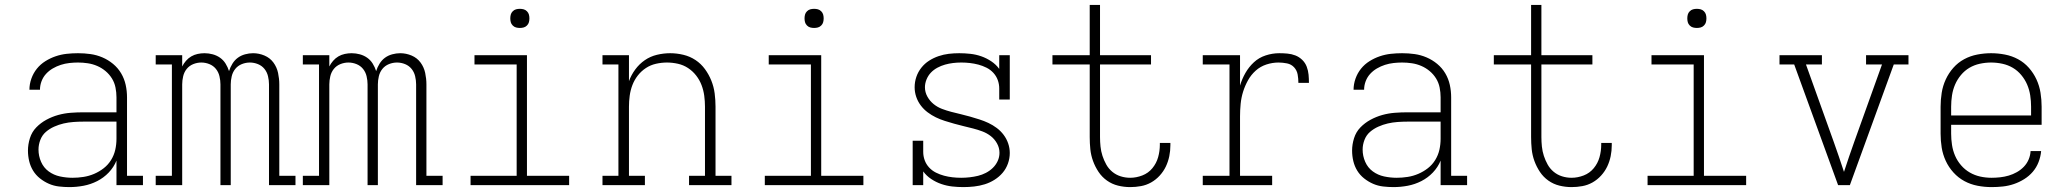

<svg xmlns="http://www.w3.org/2000/svg" viewBox="-20 -755 8440 783"><path d="M263 8Q242 8 220.5 5.5Q199 3 179.5 -5.5Q160 -14 143 -27.5Q126 -41 115 -59Q104 -77 99 -98Q94 -119 94 -141Q94 -166 102 -191.5Q110 -217 128 -235.5Q146 -254 169 -266.5Q192 -279 217 -286Q242 -293 268 -295Q294 -297 320 -297H455V-358Q455 -378 451 -398Q447 -418 436.5 -435Q426 -452 410.5 -465Q395 -478 376.5 -486Q358 -494 338 -497Q318 -500 298 -500Q281 -500 263 -498Q245 -496 228 -490.5Q211 -485 195.5 -476Q180 -467 168 -454Q156 -441 149.5 -424Q143 -407 143 -389H100Q100 -412 108 -434.5Q116 -457 130.5 -475Q145 -493 165 -505.5Q185 -518 207 -525.5Q229 -533 252 -535.5Q275 -538 298 -538Q324 -538 349 -534.5Q374 -531 397.5 -521Q421 -511 441 -494.5Q461 -478 474 -456Q487 -434 492.5 -409Q498 -384 498 -358V-38H563V0H455V-100Q444 -73 423.5 -51.5Q403 -30 376.5 -16.5Q350 -3 321 2.5Q292 8 263 8ZM276 -30Q298 -30 320.5 -33.5Q343 -37 364 -46Q385 -55 403 -69Q421 -83 433 -102.5Q445 -122 450 -144Q455 -166 455 -189V-259H320Q300 -259 279.5 -257.5Q259 -256 239.5 -251.5Q220 -247 201 -238.5Q182 -230 167 -217Q152 -204 144.5 -184.5Q137 -165 137 -145Q137 -119 147.5 -95Q158 -71 178.5 -56Q199 -41 224.5 -35.5Q250 -30 276 -30Z M615 0V-38H681V-492H615V-530H723V-484Q729 -496 738.5 -507Q748 -518 760 -525Q772 -532 786 -535Q800 -538 814 -538Q831 -538 847.5 -533.5Q864 -529 877.5 -519.5Q891 -510 900 -495.5Q909 -481 914 -465Q919 -481 928 -495.5Q937 -510 950 -519.5Q963 -529 979.5 -533.5Q996 -538 1012 -538Q1036 -538 1058.5 -528.5Q1081 -519 1095 -500Q1109 -481 1114 -457.5Q1119 -434 1119 -411V-38H1185V0H1077V-411Q1077 -427 1073 -444Q1069 -461 1058.5 -474Q1048 -487 1032 -493.5Q1016 -500 999 -500Q982 -500 966 -493.5Q950 -487 939.5 -474Q929 -461 925 -444Q921 -427 921 -411V0H879V-411Q879 -427 875 -444Q871 -461 860.5 -474Q850 -487 834 -493.5Q818 -500 801 -500Q784 -500 768 -493.5Q752 -487 741.5 -474Q731 -461 727 -444Q723 -427 723 -411V0Z M1215 0V-38H1281V-492H1215V-530H1323V-484Q1329 -496 1338.5 -507Q1348 -518 1360 -525Q1372 -532 1386 -535Q1400 -538 1414 -538Q1431 -538 1447.5 -533.5Q1464 -529 1477.5 -519.5Q1491 -510 1500 -495.5Q1509 -481 1514 -465Q1519 -481 1528 -495.5Q1537 -510 1550 -519.5Q1563 -529 1579.5 -533.5Q1596 -538 1612 -538Q1636 -538 1658.5 -528.5Q1681 -519 1695 -500Q1709 -481 1714 -457.5Q1719 -434 1719 -411V-38H1785V0H1677V-411Q1677 -427 1673 -444Q1669 -461 1658.5 -474Q1648 -487 1632 -493.5Q1616 -500 1599 -500Q1582 -500 1566 -493.5Q1550 -487 1539.5 -474Q1529 -461 1525 -444Q1521 -427 1521 -411V0H1479V-411Q1479 -427 1475 -444Q1471 -461 1460.5 -474Q1450 -487 1434 -493.5Q1418 -500 1401 -500Q1384 -500 1368 -493.5Q1352 -487 1341.5 -474Q1331 -461 1327 -444Q1323 -427 1323 -411V0Z M1899 0V-38H2087V-492H1915V-530H2129V-38H2301V0ZM2100 -641Q2092 -641 2084.5 -643Q2077 -645 2071 -651Q2065 -657 2063 -664.5Q2061 -672 2061 -680Q2061 -688 2063 -695.5Q2065 -703 2071 -709Q2077 -715 2084.5 -717Q2092 -719 2100 -719Q2108 -719 2115.5 -717Q2123 -715 2129 -709Q2135 -703 2137 -695.5Q2139 -688 2139 -680Q2139 -672 2137 -664.5Q2135 -657 2129 -651Q2123 -645 2115.5 -643Q2108 -641 2100 -641Z M2437 0V-38H2502V-492H2437V-530H2545V-424Q2554 -449 2570.5 -471.5Q2587 -494 2609.5 -509.5Q2632 -525 2659 -531.5Q2686 -538 2713 -538Q2740 -538 2767 -531.5Q2794 -525 2816.5 -510Q2839 -495 2855 -473Q2871 -451 2881 -426Q2891 -401 2894.5 -374Q2898 -347 2898 -320V-38H2963V0H2790V-38H2855V-320Q2855 -342 2852 -364.5Q2849 -387 2841 -408Q2833 -429 2819 -447Q2805 -465 2786 -477.5Q2767 -490 2744.5 -495Q2722 -500 2700 -500Q2678 -500 2655.5 -495Q2633 -490 2614 -477.5Q2595 -465 2581 -447Q2567 -429 2559 -408Q2551 -387 2548 -364.5Q2545 -342 2545 -320V-38H2610V0Z M3099 0V-38H3287V-492H3115V-530H3329V-38H3501V0ZM3300 -641Q3292 -641 3284.5 -643Q3277 -645 3271 -651Q3265 -657 3263 -664.5Q3261 -672 3261 -680Q3261 -688 3263 -695.5Q3265 -703 3271 -709Q3277 -715 3284.5 -717Q3292 -719 3300 -719Q3308 -719 3315.5 -717Q3323 -715 3329 -709Q3335 -703 3337 -695.5Q3339 -688 3339 -680Q3339 -672 3337 -664.5Q3335 -657 3329 -651Q3323 -645 3315.5 -643Q3308 -641 3300 -641Z M3909 8Q3886 8 3863.5 5.5Q3841 3 3819 -4.5Q3797 -12 3777.5 -25Q3758 -38 3745 -56V0H3702V-181H3745V-136Q3745 -118 3751 -101.5Q3757 -85 3769 -72Q3781 -59 3797 -51Q3813 -43 3830 -38.5Q3847 -34 3864.5 -32Q3882 -30 3900 -30Q3917 -30 3934.5 -32Q3952 -34 3968.5 -38Q3985 -42 4000.5 -50Q4016 -58 4028.5 -70Q4041 -82 4048.5 -98Q4056 -114 4056 -132Q4056 -152 4046 -170Q4036 -188 4020.5 -200Q4005 -212 3986.5 -219Q3968 -226 3948.5 -231Q3929 -236 3910 -240.5Q3891 -245 3871.5 -250.5Q3852 -256 3833 -262Q3814 -268 3796.5 -276.5Q3779 -285 3763 -297Q3747 -309 3735 -325Q3723 -341 3716.5 -360Q3710 -379 3710 -399Q3710 -421 3717 -441.5Q3724 -462 3737.5 -479Q3751 -496 3769 -507.5Q3787 -519 3807.5 -526Q3828 -533 3849 -535.5Q3870 -538 3892 -538Q3914 -538 3937 -535.5Q3960 -533 3981.5 -525.5Q4003 -518 4022.5 -505Q4042 -492 4055 -474V-530H4098V-349H4055V-394Q4055 -412 4049 -428.5Q4043 -445 4031 -458Q4019 -471 4003 -479Q3987 -487 3970 -491.5Q3953 -496 3935.5 -498Q3918 -500 3901 -500Q3901 -500 3901 -500Q3901 -500 3900 -500Q3883 -500 3866.5 -498Q3850 -496 3834 -491.5Q3818 -487 3803 -479Q3788 -471 3776.5 -459Q3765 -447 3758.5 -431Q3752 -415 3752 -399Q3752 -379 3762 -361Q3772 -343 3787.5 -330.5Q3803 -318 3821.5 -311Q3840 -304 3859 -299Q3878 -294 3897.5 -289.5Q3917 -285 3936 -279.5Q3955 -274 3974 -268Q3993 -262 4011 -253.5Q4029 -245 4045 -233Q4061 -221 4073 -205Q4085 -189 4091.5 -170Q4098 -151 4098 -131Q4098 -109 4090.5 -88Q4083 -67 4069 -50.5Q4055 -34 4036 -22Q4017 -10 3996 -3.5Q3975 3 3953 5.5Q3931 8 3909 8Z M4589 8Q4564 8 4539.5 2Q4515 -4 4494.5 -18.5Q4474 -33 4460 -54Q4446 -75 4437.5 -98.5Q4429 -122 4426.5 -146.5Q4424 -171 4424 -196V-492H4272V-530H4424V-735H4466V-530H4674V-492H4466V-196Q4466 -177 4468 -157.5Q4470 -138 4476 -119.5Q4482 -101 4491.5 -84Q4501 -67 4516 -54.5Q4531 -42 4550 -36Q4569 -30 4589 -30Q4614 -30 4638.5 -39.5Q4663 -49 4679.5 -69Q4696 -89 4703 -114Q4710 -139 4710 -165Q4710 -167 4710 -168.5Q4710 -170 4710 -172H4753Q4753 -170 4753 -167.5Q4753 -165 4753 -163Q4753 -140 4748.5 -118Q4744 -96 4734.5 -76Q4725 -56 4709.5 -39Q4694 -22 4674.5 -11Q4655 0 4633 4Q4611 8 4589 8Z M4885 0V-38H4994V-492H4885V-530H5037V-406Q5045 -433 5059 -457.5Q5073 -482 5093.5 -501Q5114 -520 5141.5 -529Q5169 -538 5197 -538Q5213 -538 5230 -536.5Q5247 -535 5262.5 -529Q5278 -523 5290.5 -511Q5303 -499 5309 -483Q5315 -467 5316.5 -450.5Q5318 -434 5318 -417H5275Q5275 -434 5272 -451Q5269 -468 5257.5 -480.5Q5246 -493 5228.5 -496.5Q5211 -500 5194 -500Q5169 -500 5144.5 -492Q5120 -484 5101 -467Q5082 -450 5069.5 -427.5Q5057 -405 5049.5 -381Q5042 -357 5039.5 -331.5Q5037 -306 5037 -281V-38H5168V0Z M5663 8Q5642 8 5620.5 5.5Q5599 3 5579.5 -5.5Q5560 -14 5543 -27.5Q5526 -41 5515 -59Q5504 -77 5499 -98Q5494 -119 5494 -141Q5494 -166 5502 -191.5Q5510 -217 5528 -235.5Q5546 -254 5569 -266.5Q5592 -279 5617 -286Q5642 -293 5668 -295Q5694 -297 5720 -297H5855V-358Q5855 -378 5851 -398Q5847 -418 5836.5 -435Q5826 -452 5810.5 -465Q5795 -478 5776.5 -486Q5758 -494 5738 -497Q5718 -500 5698 -500Q5681 -500 5663 -498Q5645 -496 5628 -490.5Q5611 -485 5595.5 -476Q5580 -467 5568 -454Q5556 -441 5549.5 -424Q5543 -407 5543 -389H5500Q5500 -412 5508 -434.5Q5516 -457 5530.5 -475Q5545 -493 5565 -505.5Q5585 -518 5607 -525.5Q5629 -533 5652 -535.5Q5675 -538 5698 -538Q5724 -538 5749 -534.5Q5774 -531 5797.5 -521Q5821 -511 5841 -494.5Q5861 -478 5874 -456Q5887 -434 5892.5 -409Q5898 -384 5898 -358V-38H5963V0H5855V-100Q5844 -73 5823.5 -51.5Q5803 -30 5776.5 -16.5Q5750 -3 5721 2.5Q5692 8 5663 8ZM5676 -30Q5698 -30 5720.5 -33.5Q5743 -37 5764 -46Q5785 -55 5803 -69Q5821 -83 5833 -102.5Q5845 -122 5850 -144Q5855 -166 5855 -189V-259H5720Q5700 -259 5679.5 -257.5Q5659 -256 5639.5 -251.5Q5620 -247 5601 -238.5Q5582 -230 5567 -217Q5552 -204 5544.5 -184.5Q5537 -165 5537 -145Q5537 -119 5547.5 -95Q5558 -71 5578.5 -56Q5599 -41 5624.5 -35.5Q5650 -30 5676 -30Z M6389 8Q6364 8 6339.5 2Q6315 -4 6294.5 -18.5Q6274 -33 6260 -54Q6246 -75 6237.5 -98.5Q6229 -122 6226.5 -146.5Q6224 -171 6224 -196V-492H6072V-530H6224V-735H6266V-530H6474V-492H6266V-196Q6266 -177 6268 -157.5Q6270 -138 6276 -119.5Q6282 -101 6291.5 -84Q6301 -67 6316 -54.5Q6331 -42 6350 -36Q6369 -30 6389 -30Q6414 -30 6438.5 -39.5Q6463 -49 6479.5 -69Q6496 -89 6503 -114Q6510 -139 6510 -165Q6510 -167 6510 -168.5Q6510 -170 6510 -172H6553Q6553 -170 6553 -167.5Q6553 -165 6553 -163Q6553 -140 6548.5 -118Q6544 -96 6534.5 -76Q6525 -56 6509.5 -39Q6494 -22 6474.5 -11Q6455 0 6433 4Q6411 8 6389 8Z M6699 0V-38H6887V-492H6715V-530H6929V-38H7101V0ZM6900 -641Q6892 -641 6884.5 -643Q6877 -645 6871 -651Q6865 -657 6863 -664.5Q6861 -672 6861 -680Q6861 -688 6863 -695.5Q6865 -703 6871 -709Q6877 -715 6884.5 -717Q6892 -719 6900 -719Q6908 -719 6915.5 -717Q6923 -715 6929 -709Q6935 -703 6937 -695.5Q6939 -688 6939 -680Q6939 -672 6937 -664.5Q6935 -657 6929 -651Q6923 -645 6915.5 -643Q6908 -641 6900 -641Z M7476 0 7297 -492H7237V-530H7410V-492H7345L7458 -177Q7469 -146 7479.5 -115.5Q7490 -85 7500 -54Q7510 -85 7520.5 -115.5Q7531 -146 7542 -177L7655 -492H7590V-530H7763V-492H7703L7524 0Z M8102 8Q8073 8 8044.5 2.5Q8016 -3 7991 -16.5Q7966 -30 7946.5 -51.5Q7927 -73 7915 -99Q7903 -125 7898.5 -153Q7894 -181 7894 -210V-320Q7894 -348 7898.5 -376.5Q7903 -405 7915 -431Q7927 -457 7946 -478.5Q7965 -500 7990 -513.5Q8015 -527 8043.5 -532.5Q8072 -538 8100 -538Q8128 -538 8156.5 -532.5Q8185 -527 8210 -513.5Q8235 -500 8254 -478.5Q8273 -457 8285 -431Q8297 -405 8301.5 -376.5Q8306 -348 8306 -320V-246H7937V-210Q7937 -187 7940.5 -164Q7944 -141 7953 -120Q7962 -99 7977.5 -81Q7993 -63 8013 -51.5Q8033 -40 8055.5 -35Q8078 -30 8102 -30Q8119 -30 8137 -32Q8155 -34 8172 -39Q8189 -44 8205 -53Q8221 -62 8233.5 -75Q8246 -88 8253 -104.5Q8260 -121 8261 -139H8304Q8302 -116 8293.5 -94Q8285 -72 8270 -54.5Q8255 -37 8235 -24.5Q8215 -12 8193 -4.5Q8171 3 8148 5.5Q8125 8 8102 8ZM8263 -284V-320Q8263 -343 8259.5 -366Q8256 -389 8247 -410Q8238 -431 8223 -449Q8208 -467 8188.5 -478.5Q8169 -490 8146 -495Q8123 -500 8100 -500Q8077 -500 8054 -495Q8031 -490 8011.5 -478.5Q7992 -467 7977 -449Q7962 -431 7953 -410Q7944 -389 7940.5 -366Q7937 -343 7937 -320V-284Z"/></svg>

Font: Iosevka Slab XLtEx
Style: Regular
Weight: 200
Width: 7
Monospace: yes
Designer: Belleve Invis
Foundry: Belleve Invis
Version: Version 11.1.0; ttfautohint (v1.8.3)